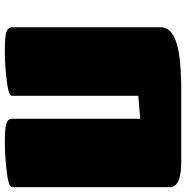

<svg xmlns="http://www.w3.org/2000/svg" viewBox="-8 -742 754 777"><g transform="rotate(90 368.5 -353.0)"><path d="M89.8 -24.9V-627.9Q89.8 -666 142.1 -687Q195.3 -708.5 335.9 -710H625Q736.8 -711.4 736.8 -665V-24.9Q736.8 -11.2 675.8 -3.9Q610.4 3.9 555.2 3.9Q497.6 3.9 478.8 -2.4Q460 -8.8 460 -24.9V-543.9L367.2 -536.1V-24.9Q367.2 -11.2 307.1 -3.9Q244.6 3.9 186 3.9Q124 3.9 106.9 -2.9Q89.8 -10.3 89.8 -24.9Z"/></g></svg>

Font: GGS TheRock Black
Style: Regular
Weight: 900
Designer: Rodrigo Fuenzalida (2012); Goodgame Studios (2014)
Foundry: Rodrigo Fuenzalida,2012;  GGS,2014
Version: Version 1.002 | FøM Mod